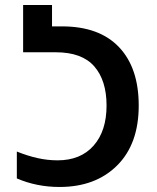

<svg xmlns="http://www.w3.org/2000/svg" viewBox="-20 -734 624 764"><path d="M217 10Q360 10 446 -75.5Q532 -161 532 -314Q532 -464 453.5 -546.5Q375 -629 227 -629H187V-714H72V-526H202Q306 -526 355 -470Q404 -414 404 -314Q404 -213 352.5 -154.5Q301 -96 209 -96Q169 -96 129 -105Q89 -114 47 -131V-24Q126 10 217 10Z"/></svg>

Font: Noto Sans Georgian SemiCondensed Semi
Style: Regular
Weight: 600
Width: 4
Designer: Monotype Design Team
Foundry: Monotype Imaging Inc.
Version: Version 1.901